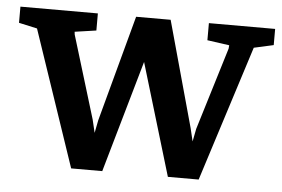

<svg xmlns="http://www.w3.org/2000/svg" viewBox="-64 -552 903 615"><g transform="rotate(5 387.5 -245.0)"><path d="M185 6 37 -431 -22 -444V-496H227V-441L158 -431L159 -422L240 -156L250 -114L258 -155L350 -496H461L555 -156L565 -114L573 -155L654 -420L655 -431L584 -441V-496H797V-444L734 -430L595 6H496L388 -354L285 6Z"/></g></svg>

Font: Faustina SemiBold
Style: Regular
Weight: 600
Designer: Alfonso Garcia
Foundry: http://www.omnibus-type.com
Version: Version 1.200